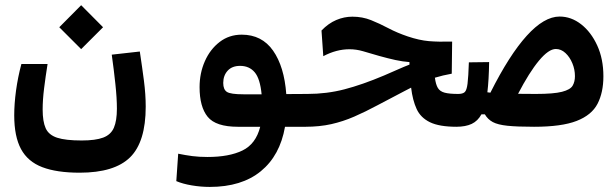

<svg xmlns="http://www.w3.org/2000/svg" viewBox="-20 -488 2384 745"><path d="M289.1 182.1Q200.2 182.1 144 160.6Q87.9 139.2 61.5 90.3Q35.2 41.5 35.2 -40.5Q35.2 -85 42.2 -136.7Q49.3 -188.5 63 -239.7H164.6Q156.7 -190.4 151.1 -145.3Q145.5 -100.1 145.5 -63Q145.5 -16.6 157.2 9.5Q168.9 35.6 201.7 46.4Q234.4 57.1 296.9 57.1Q350.6 57.1 380.4 45.9Q410.2 34.7 421.9 7.6Q433.6 -19.5 433.6 -66.4Q433.6 -107.4 427.7 -162.1Q421.9 -216.8 413.6 -275.9L522.5 -288.1Q531.7 -227.1 538.6 -174.1Q545.4 -121.1 545.4 -74.2Q545.4 62.5 484.9 122.3Q424.3 182.1 289.1 182.1ZM294.9 -297.4 210 -382.3 294.9 -467.8 379.9 -382.3Z M793.9 237.3Q759.3 237.3 724.4 231.4Q689.5 225.6 664.1 214.8L671.4 108.4Q700.2 114.3 726.3 117.7Q752.4 121.1 785.2 121.1Q869.1 121.1 920.9 95.9Q972.7 70.8 989.7 3.9H902.8Q817.4 3.9 785.9 -34.7Q754.4 -73.2 754.4 -149.9Q754.4 -204.1 774.9 -250.5Q795.4 -296.9 832.3 -325.2Q869.1 -353.5 918 -353.5Q996.1 -353.5 1039.6 -291.5Q1083 -229.5 1090.8 -123L1171.9 -123.5Q1194.3 -123.5 1203.9 -106.9Q1213.4 -90.3 1213.4 -59.6Q1213.4 3.9 1167 3.9H1085.9Q1066.4 115.7 991.9 176.5Q917.5 237.3 793.9 237.3ZM995.1 -122.1Q989.3 -182.6 968.3 -207.5Q947.3 -232.4 911.6 -232.4Q880.4 -232.4 863.3 -213.6Q846.2 -194.8 846.2 -166Q846.2 -140.6 860.6 -131.3Q875 -122.1 924.3 -122.1Q931.2 -122.1 938 -122.1Q944.8 -122.1 951.2 -122.1Q962.4 -122.1 973.4 -122.1Q984.4 -122.1 995.1 -122.1Z M1752 3.9Q1684.6 3.9 1648.4 -13.7Q1612.3 -31.2 1596.7 -64.9Q1581.1 -98.6 1575.2 -147.9Q1564 -142.1 1549.8 -134.8Q1492.2 -105 1444.8 -79.6Q1397.5 -54.2 1354.2 -35.4Q1311 -16.6 1265.4 -6.3Q1219.7 3.9 1164.6 3.9Q1152.3 3.9 1145 -11.5Q1137.7 -26.9 1137.7 -64Q1137.7 -97.2 1147 -110.4Q1156.2 -123.5 1172.9 -123.5Q1247.6 -123.5 1316.4 -141.4Q1385.3 -159.2 1470.7 -195.3Q1500.5 -208 1523.9 -218.5Q1547.4 -229 1568.8 -237.3V-247.1Q1542.5 -249 1514.4 -255.1Q1486.3 -261.2 1451.2 -271Q1414.6 -281.7 1388.4 -289.3Q1362.3 -296.9 1335.9 -296.9Q1285.2 -296.9 1234.4 -270L1227.5 -369.6Q1254.4 -397.5 1284.9 -410.4Q1315.4 -423.3 1347.2 -423.3Q1386.2 -423.3 1419.7 -409.9Q1453.1 -396.5 1487.3 -378.4Q1521.5 -360.4 1562 -346.7Q1607.4 -331.5 1644.3 -328.4Q1681.2 -325.2 1734.4 -326.7L1732.9 -202.1Q1697.8 -195.8 1667.5 -186.5Q1670.9 -160.2 1679 -146.7Q1687 -133.3 1705.3 -128.4Q1723.6 -123.5 1757.8 -123.5Q1776.4 -123.5 1785.4 -106Q1794.4 -88.4 1794.4 -65.9Q1794.4 -24.4 1782 -10.3Q1769.5 3.9 1752 3.9Z M2052.2 3.9Q1986.8 3.9 1949.2 0Q1911.6 -3.9 1892.1 -14.4Q1872.6 -24.9 1861.3 -44.4H1848.1Q1834 -18.6 1810.3 -7.3Q1786.6 3.9 1750 3.9L1757.8 -123.5Q1775.4 -123.5 1783.2 -130.6Q1791 -137.7 1794.2 -163.6Q1797.4 -189.5 1799.3 -246.1L1877.9 -247.1Q1877.4 -212.4 1875.7 -183.1Q1874 -153.8 1871.1 -129.9Q1877 -129.4 1882.8 -128.4Q1956.1 -274.4 2023.7 -349.1Q2091.3 -423.8 2151.4 -423.8Q2196.3 -423.8 2234.9 -393.8Q2273.4 -363.8 2297.4 -311.5Q2321.3 -259.3 2321.3 -191.9Q2321.3 -129.4 2298.6 -85.4Q2275.9 -41.5 2217.5 -18.8Q2159.2 3.9 2052.2 3.9ZM1990.2 -124Q2019.5 -123.5 2059.1 -123.5Q2128.4 -123.5 2160.6 -131.8Q2192.9 -140.1 2201.9 -155.5Q2210.9 -170.9 2210.9 -192.4Q2210.9 -218.3 2200.9 -242.4Q2190.9 -266.6 2174.1 -282.2Q2157.2 -297.9 2136.7 -297.9Q2108.9 -297.9 2071.3 -252.7Q2033.7 -207.5 1990.2 -124Z"/></svg>

Font: Cascadia Code SemiBold
Style: Regular
Weight: 600
Monospace: yes
Designer: Aaron Bell
Foundry: Saja Typeworks
Version: Version 2404.023; ttfautohint (v1.8.4)